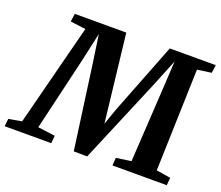

<svg xmlns="http://www.w3.org/2000/svg" viewBox="-164 -921 1268 1101"><g transform="rotate(20 470.0 -371.0)"><path d="M-41.5 0 -36 -46.5 43.5 -60.5 203 -682 109.5 -694 116.5 -743H430.5L481 -301.5L491.5 -209L524 -302.5L696 -743H976.5L970 -694L884 -682L865 -60.5L952 -46.5L948 0H616.5L620 -47.5L711 -60.5L736.5 -487L747.5 -682L677.5 -509.5L462.5 1L380.5 0L312 -498.5L285.5 -681.5L244 -494L142 -60.5L247.5 -46.5L243 0Z"/></g></svg>

Font: Merriweather 28pt ExtraBold
Style: Italic
Weight: 800
Italic angle: -7.8°
Version: Version 2.101